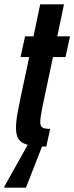

<svg xmlns="http://www.w3.org/2000/svg" viewBox="-49 -678 344 888"><path d="M165 0Q123 0 96 -4.5Q69 -9 53.5 -19Q38 -29 31.5 -45Q25 -61 25 -86Q25 -102 27 -120.5Q29 -139 33.5 -162.5Q38 -186 44 -216L86 -414H46L67 -510H106L137 -658H247L216 -510H275L254 -414H196L146 -178Q144 -166 142 -154.5Q140 -143 138.5 -133Q137 -123 137 -115Q137 -102 141.5 -94.5Q146 -87 156 -84.5Q166 -82 183 -82ZM-29 190V185L84 -17H150V-12L71 190Z"/></svg>

Font: Saira UltraCondensed ExtraBold
Style: Italic
Weight: 800
Width: 1
Italic angle: -12°
Designer: Hector Gatti with collaboration of the Omnibus-Type team
Foundry: Omnibus-Type
Version: Version 1.101